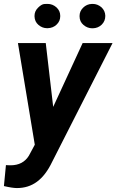

<svg xmlns="http://www.w3.org/2000/svg" viewBox="-47 -749 597 984"><path d="M360.8 -665C360.8 -647 367.7 -632.3 380.9 -621.1C394 -609.9 409.2 -604 425.8 -604C426.8 -604 427.7 -604 428.7 -604C446.8 -604.5 462.4 -610.8 474.6 -623C486.8 -635.3 492.7 -649.9 492.7 -668C492.2 -685.5 485.4 -700.2 472.7 -711.9C459.5 -723.1 444.8 -729 427.7 -729C426.8 -729 425.8 -729 424.8 -729C406.2 -728.5 391.1 -721.7 378.9 -709.5C366.7 -697.3 360.8 -683.6 360.8 -667.5C360.8 -666.5 360.8 -666 360.8 -665ZM129.9 -665C130.4 -647 137.2 -632.3 150.4 -621.1C163.6 -609.9 178.2 -604.5 194.3 -604.5C195.3 -604.5 196.3 -604.5 197.3 -604.5C215.8 -605 231.4 -611.3 243.7 -623.5C255.9 -635.3 261.7 -649.4 261.7 -665.5C261.7 -666.5 261.7 -667 261.7 -668C261.7 -685.1 255.4 -699.2 242.2 -711.4C229 -723.1 213.9 -729 196.8 -729C195.8 -729 190.4 -729 180.7 -728.5C170.9 -728 160.2 -721.7 147.9 -709.5C135.7 -697.3 129.9 -683.6 129.9 -667.5C129.9 -666.5 129.9 -666 129.9 -665ZM187.5 -528.3H44.9L131.3 -7.3L101.1 48.8C81.1 81.5 49.8 98.1 7.3 98.1C5.9 98.1 3.9 98.1 2.4 98.1L-16.6 97.2L-26.9 204.6C2 211.4 24.4 214.8 39.6 214.8C117.7 214.8 176.3 172.9 220.7 79.6L529.8 -528.3H376.5L225.6 -201.2Z"/></svg>

Font: Roboto
Style: Bold Italic
Weight: 700
Italic angle: -12°
Designer: Google
Version: Version 2.137; 2017